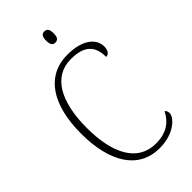

<svg xmlns="http://www.w3.org/2000/svg" viewBox="-276 -984 1072 1072"><g transform="rotate(-45 259.5 -448.5)"><path d="M310 -819C328 -819 340 -828 340 -863C340 -897 328 -907 310 -907C293 -907 281 -897 281 -863C281 -828 293 -819 310 -819ZM306 10C424 10 483 -58 483 -89C483 -102 479 -112 470 -117C444 -65 399 -23 309 -23C164 -23 97 -157 97 -358C97 -560 165 -693 306 -693C419 -693 454 -641 454 -562C475 -562 488 -580 488 -611C488 -669 433 -724 310 -724C141 -724 52 -584 52 -358C52 -134 138 10 306 10Z"/></g></svg>

Font: Noto Serif Myanmar SemiCondensed ExtraLight
Style: Regular
Weight: 200
Width: 4
Designer: Ben Mitchell and the Monotype Design Team
Foundry: Monotype Imaging Inc.
Version: Version 2.106